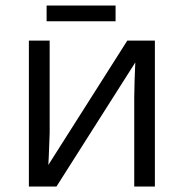

<svg xmlns="http://www.w3.org/2000/svg" viewBox="-20 -684 674 704"><path d="M162.1 -535.2V-195.8L158.7 -106.9L157.2 -79.1L446.8 -535.2H547.9V0H472.2V-327.1L473.6 -391.6L476.1 -455.1L187 0H85.9V-535.2ZM150.9 -663.6H403.8V-606H150.9Z"/></svg>

Font: XL-Viking
Style: Regular
Weight: 400
Foundry: Ascender Corporation
Version: Version 1.10 March 23, 2015